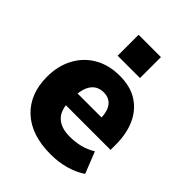

<svg xmlns="http://www.w3.org/2000/svg" viewBox="-210 -847 973 973"><g transform="rotate(45 276.0 -361.0)"><path d="M323 11Q185 11 108.5 -60Q32 -131 32 -255Q32 -332 64 -392Q96 -452 154 -485.5Q212 -519 290 -519Q367 -519 418.5 -485.5Q470 -452 496 -393.5Q522 -335 522 -258V-220H181V-304H391L374 -290Q374 -347 352.5 -374.5Q331 -402 292 -402Q247 -402 223.5 -368.5Q200 -335 200 -268V-250Q200 -183 233 -152Q266 -121 328 -121Q368 -121 403.5 -130Q439 -139 471 -159L517 -43Q479 -17 429 -3Q379 11 323 11ZM210 -583V-733H370V-583Z"/></g></svg>

Font: Mulish ExtraLight Black
Style: Regular
Weight: 900
Version: Version 3.603